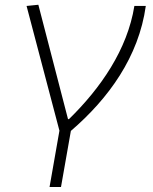

<svg xmlns="http://www.w3.org/2000/svg" viewBox="-20 -542 626 787"><path d="M183.1 224.6H230L270.5 -5.4C425.3 -138.2 548.8 -309.6 577.6 -517.6H530.8C502 -338.4 392.6 -180.7 262.7 -53.7H258.8L137.2 -522.5L88.9 -517.6L223.6 -6.3Z"/></svg>

Font: Cascadia Code PL ExtraLight
Style: Italic
Weight: 200
Italic angle: -10°
Monospace: yes
Designer: Aaron Bell
Foundry: Saja Typeworks
Version: Version 2404.023